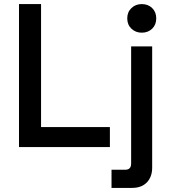

<svg xmlns="http://www.w3.org/2000/svg" viewBox="-20 -720 841 940"><path d="M73 0V-700H181V-98H518V0ZM526 200V111H593Q622 111 622 81V-493H725V101Q725 146 699 173Q673 200 626 200ZM674 -560Q644 -560 623.5 -579.5Q603 -599 603 -630Q603 -661 623.5 -680.5Q644 -700 674 -700Q705 -700 725 -680.5Q745 -661 745 -630Q745 -599 725 -579.5Q705 -560 674 -560Z"/></svg>

Font: Space Grotesk Light Medium
Style: Regular
Weight: 500
Version: Version 2.000